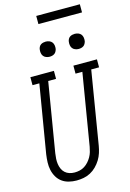

<svg xmlns="http://www.w3.org/2000/svg" viewBox="-161 -1193 861 1276"><g transform="rotate(-15 269.5 -555.0)"><path d="M201 8Q174 8 148 1.5Q122 -5 101.5 -20Q81 -35 68 -57.5Q55 -80 49.5 -105.5Q44 -131 45 -158Q46 -185 50 -213L128 -680H81V-735H243V-680H189L110 -204Q107 -185 106 -166.5Q105 -148 107.5 -130.5Q110 -113 117 -97Q124 -81 136.5 -69.5Q149 -58 166 -52.5Q183 -47 202 -47Q219 -47 237 -51Q255 -55 270.5 -65Q286 -75 298.5 -89Q311 -103 320 -119Q329 -135 334 -152Q339 -169 342 -186L424 -680H377V-735H539V-680H485L402 -177Q398 -153 390.5 -129.5Q383 -106 369.5 -84Q356 -62 337.5 -43.5Q319 -25 296.5 -13Q274 -1 249.5 3.5Q225 8 201 8ZM440 -833Q428 -833 416.5 -837.5Q405 -842 398 -851Q391 -860 389 -872.5Q387 -885 389 -898Q390 -906 394.5 -914.5Q399 -923 406.5 -928Q414 -933 423 -935Q432 -937 440 -937Q453 -937 464.5 -932.5Q476 -928 483 -919Q490 -910 492 -897.5Q494 -885 492 -872Q490 -864 485.5 -855.5Q481 -847 473.5 -842Q466 -837 457.5 -835Q449 -833 440 -833ZM240 -833Q228 -833 216.5 -837.5Q205 -842 198 -851Q191 -860 189 -872.5Q187 -885 189 -898Q190 -906 194.5 -914.5Q199 -923 206.5 -928Q214 -933 223 -935Q232 -937 240 -937Q253 -937 264.5 -932.5Q276 -928 283 -919Q290 -910 292 -897.5Q294 -885 292 -872Q290 -864 285.5 -855.5Q281 -847 273.5 -842Q266 -837 257.5 -835Q249 -833 240 -833ZM224 -1062V-1118H524V-1062Z"/></g></svg>

Font: Iosevka Slab Light
Style: Italic
Weight: 300
Italic angle: -9°
Monospace: yes
Designer: Belleve Invis
Foundry: Belleve Invis
Version: Version 11.1.1; ttfautohint (v1.8.3)